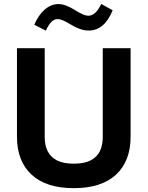

<svg xmlns="http://www.w3.org/2000/svg" viewBox="-20 -955 753 980"><path d="M155 -828.6 213.9 -798.8Q228.5 -829.7 242.8 -843.7Q257.1 -857.6 274.7 -857.6Q295.5 -857.6 334.7 -833.5Q364.2 -815.6 387.5 -807.3Q410.9 -799.1 432.5 -799.1Q513.2 -799.1 555 -902.7L496.6 -934.7Q468.2 -874.7 431.2 -874.7Q419 -874.7 404.1 -880.9Q389.2 -887 366.8 -901Q339.1 -918.5 317.9 -926.4Q296.7 -934.2 277.9 -934.2Q241.2 -934.2 208.9 -906.7Q176.7 -879.3 155 -828.6ZM504.5 -709.1V-254.6Q504.5 -213.4 489.6 -183Q474.6 -152.6 442.2 -136.1Q409.7 -119.6 356.6 -119.6Q304 -119.6 271.2 -136.1Q238.5 -152.6 223.4 -183Q208.2 -213.4 208.2 -254.6V-709.1H66.6V-257.3Q66.6 -132.6 141.1 -63.6Q215.5 5.4 356.6 5.4Q497.7 5.4 572.2 -63.6Q646.6 -132.6 646.6 -257.3V-709.1Z"/></svg>

Font: Estedad VF
Style: Regular
Weight: 100
Designer: Amin Abedi
Version: Version 7.3